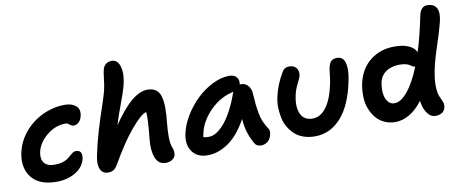

<svg xmlns="http://www.w3.org/2000/svg" viewBox="-67 -1046 3230 1347"><g transform="rotate(-10 1548.0 -372.5)"><path d="M245.1 8.8Q124.5 8.8 69.6 -58.3Q14.6 -125.5 35.2 -231.9Q51.3 -312 105.5 -377Q159.7 -441.9 236.1 -477.5Q312.5 -513.2 395 -513.2Q442.9 -513.2 471.7 -489Q500.5 -464.8 491.2 -420.9Q485.8 -391.6 469 -375.2Q452.1 -358.9 432.1 -358.9Q417 -358.9 403.8 -370.8Q390.6 -382.8 377 -382.8Q302.7 -382.8 241 -331.3Q179.2 -279.8 166 -213.9Q157.2 -167 178.5 -139.4Q199.7 -111.8 253.9 -111.8Q284.7 -111.8 308.3 -118.9Q332 -126 345.7 -136Q359.4 -146 370.1 -156Q380.9 -166 391.4 -173.1Q401.9 -180.2 413.1 -180.2Q462.9 -180.2 452.1 -120.1Q439.5 -62.5 381.8 -26.9Q324.2 8.8 245.1 8.8Z M612.3 7.8Q573.7 7.8 557.9 -26.1Q542 -60.1 554.2 -119.1Q571.8 -206.5 597.4 -292Q623 -377.4 647.9 -450.4Q672.9 -523.4 683.1 -563Q691.4 -599.1 696.5 -645Q701.7 -690.9 707 -710Q711.9 -731 728.5 -745.4Q745.1 -759.8 772.9 -759.8Q796.9 -759.8 813.2 -740.2Q829.6 -720.7 834.5 -677.2Q839.4 -633.8 821.3 -564.9Q812 -529.8 780.8 -446.3Q749.5 -362.8 732.9 -307.1Q807.1 -416.5 868.2 -466.8Q929.2 -517.1 982.9 -517.1Q1020.5 -517.1 1043.5 -500.2Q1066.4 -483.4 1075.4 -451.2Q1084.5 -418.9 1085 -372.6Q1085.4 -326.2 1079.1 -267.1Q1073.2 -209.5 1073.5 -170.9Q1073.7 -132.3 1077.4 -114.5Q1081.1 -96.7 1088.9 -77.1Q1095.2 -56.2 1092.3 -35.2Q1087.9 -14.6 1068.8 -1.7Q1049.8 11.2 1022.9 11.2Q971.7 11.2 950.9 -38.6Q930.2 -88.4 938 -169.9Q953.6 -318.4 948.2 -363.8Q912.1 -357.4 837.6 -268.8Q763.2 -180.2 681.2 -36.1Q666 -10.7 650.6 -1.5Q635.3 7.8 612.3 7.8Z M1321.8 9.8Q1248 9.8 1212.4 -39.6Q1176.8 -88.9 1191.9 -163.1Q1204.1 -225.1 1242.2 -288.6Q1280.3 -352.1 1331.3 -401.4Q1382.3 -450.7 1444.8 -481.9Q1507.3 -513.2 1564.9 -513.2Q1598.6 -513.2 1616.5 -493.4Q1634.3 -473.6 1627.9 -439.9Q1630.9 -440.9 1637.7 -440.9Q1667.5 -440.9 1686.5 -418.5Q1705.6 -396 1708 -363.8Q1708.5 -358.4 1709 -348.6Q1711.9 -301.3 1714.4 -278.1Q1716.8 -254.9 1722.9 -220.9Q1729 -187 1740.7 -159.4Q1752.4 -131.8 1771 -103Q1781.2 -89.8 1779.3 -71Q1777.3 -52.2 1769.5 -34.9Q1761.7 -17.6 1743.4 -5.4Q1725.1 6.8 1702.1 6.8Q1668.9 6.8 1655.8 -19Q1632.8 -60.1 1619.9 -100.8Q1606.9 -141.6 1602.1 -199.2Q1571.3 -142.6 1535.2 -100.6Q1499 -58.6 1462.4 -35.4Q1425.8 -12.2 1391.1 -1.2Q1356.4 9.8 1321.8 9.8ZM1315.9 -141.1Q1314 -133.8 1312 -121.1Q1330.6 -116.2 1350.1 -116.2Q1407.2 -116.2 1466.6 -188.5Q1525.9 -260.7 1572.8 -394L1574.7 -397.9Q1479.5 -377.9 1406.5 -304Q1333.5 -230 1315.9 -141.1Z M2085.4 9.8Q2042.5 9.8 2006.1 -2.7Q1969.7 -15.1 1944.8 -37.4Q1919.9 -59.6 1901.4 -89.8Q1882.8 -120.1 1875 -155.3Q1867.2 -190.4 1865.5 -229Q1863.8 -267.6 1872.6 -307.1Q1889.6 -390.1 1938.5 -473.1Q1954.6 -504.9 1991.7 -504.9Q2024.4 -504.9 2041.5 -483.2Q2058.6 -461.4 2051.8 -428.2Q2049.3 -415.5 2028.8 -375Q2008.3 -334.5 2000.5 -294.9Q1983.9 -215.3 2006.8 -165.8Q2029.8 -116.2 2090.8 -116.2Q2147.9 -116.2 2190.2 -173.8Q2232.4 -231.4 2253.9 -340.8Q2259.3 -368.2 2262.7 -400.4Q2266.1 -432.6 2269.5 -448.2Q2275.9 -477.5 2290 -491.7Q2304.2 -505.9 2332.5 -505.9Q2358.4 -505.9 2373.5 -488.5Q2388.7 -471.2 2392.6 -432.6Q2396.5 -394 2383.8 -332Q2350.1 -163.6 2272.2 -76.9Q2194.3 9.8 2085.4 9.8Z M2659.2 8.8Q2616.7 8.8 2581.1 -7.6Q2545.4 -23.9 2522 -52.2Q2498.5 -80.6 2483.4 -118.7Q2468.3 -156.7 2466.8 -200.4Q2465.3 -244.1 2473.1 -291Q2495.1 -398.4 2568.4 -456.8Q2641.6 -515.1 2745.1 -514.2Q2803.2 -514.2 2842.8 -496.6Q2882.3 -479 2896.5 -446.8Q2931.6 -559.1 2959.5 -696.8Q2972.2 -759.8 3018.6 -759.8Q3067.4 -759.8 3085 -726.8Q3102.5 -693.8 3087.4 -630.9Q3071.8 -566.9 3038.6 -468Q3005.4 -369.1 2993.2 -306.2Q2978 -232.4 2980.2 -185.3Q2982.4 -138.2 2991.7 -117.2Q3001 -96.2 3009.3 -77.1Q3017.6 -58.1 3015.1 -41Q3012.2 -14.2 2993.7 0.5Q2975.1 15.1 2943.4 15.1Q2908.7 15.1 2884.5 -19Q2860.4 -53.2 2853.5 -107.9Q2808.1 -48.3 2758.3 -19.8Q2708.5 8.8 2659.2 8.8ZM2609.4 -278.8Q2602.5 -237.3 2606.4 -202.6Q2610.4 -168 2628.4 -145Q2646.5 -122.1 2674.3 -122.1Q2720.2 -122.1 2768.8 -180.7Q2817.4 -239.3 2862.3 -350.1Q2853 -350.6 2843.8 -355.7Q2834.5 -360.8 2826.7 -366.9Q2818.8 -373 2800.3 -377.9Q2781.7 -382.8 2756.3 -382.8Q2696.8 -382.8 2657.7 -355.2Q2618.7 -327.6 2609.4 -278.8Z"/></g></svg>

Font: Shantell Sans Normal
Style: Italic
Weight: 600
Italic angle: -11.31°
Designer: Stephen Nixon, Anya Danilova, Shantell Martin
Foundry: Arrow Type
Version: Version 1.006;[559af2be0]